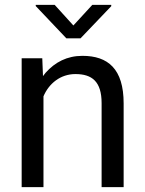

<svg xmlns="http://www.w3.org/2000/svg" viewBox="-20 -767 595 787"><path d="M153.3 -528.3H68.8V0H158.2V-372.1C180.2 -424.3 227.5 -463.4 289.1 -463.4C356.9 -463.4 396.5 -433.1 396.5 -344.2V0H486.8V-343.3C486.8 -484.9 422.4 -538.1 317.9 -538.1C254.9 -538.1 205.6 -512.2 167 -468.8L156.2 -455.1ZM204.1 -747.1H126.5V-742.2L252 -609.9H310.1L436 -741.7V-747.1H358.4L280.8 -662.6Z"/></svg>

Font: Bert Sans
Style: Regular
Weight: 400
Designer: Christian Robertson (Google), Cristiano Sobral
Foundry: Google, Cristiano Sobral
Version: Version 3.101